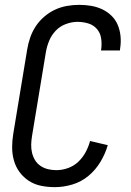

<svg xmlns="http://www.w3.org/2000/svg" viewBox="-20 -763 540 791"><path d="M206 8Q177 8 149.5 2.5Q122 -3 99.5 -17.5Q77 -32 61 -53.5Q45 -75 37.5 -101.5Q30 -128 30 -156.5Q30 -185 35 -214L92 -559Q96 -584 104.5 -608.5Q113 -633 127.5 -655Q142 -677 162.5 -694.5Q183 -712 206.5 -723Q230 -734 255.5 -738.5Q281 -743 306 -743Q331 -743 355 -739Q379 -735 400.5 -725Q422 -715 439 -698.5Q456 -682 465 -660.5Q474 -639 476.5 -614.5Q479 -590 475 -564L474 -555H396L397 -561Q400 -584 396.5 -606Q393 -628 379 -644Q365 -660 343.5 -666.5Q322 -673 299 -673Q276 -673 251.5 -664Q227 -655 209.5 -636.5Q192 -618 182.5 -595Q173 -572 169 -548L112 -203Q109 -185 108.5 -167.5Q108 -150 112 -133.5Q116 -117 124.5 -103Q133 -89 147 -79.5Q161 -70 178 -66Q195 -62 212 -62Q236 -62 260 -70.5Q284 -79 302.5 -96.5Q321 -114 333 -136.5Q345 -159 351 -182L424 -165Q414 -130 394 -96.5Q374 -63 344.5 -38.5Q315 -14 278.5 -3Q242 8 206 8Z"/></svg>

Font: Iosevka Fixed
Style: Italic
Weight: 400
Italic angle: -9°
Monospace: yes
Designer: Belleve Invis
Foundry: Belleve Invis
Version: Version 33.2.4